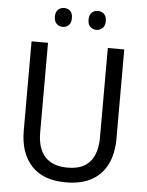

<svg xmlns="http://www.w3.org/2000/svg" viewBox="-60 -952 775 1011"><g transform="rotate(5 327.0 -447.0)"><path d="M572 -242Q572 -165 545 -108.5Q518 -52 463.5 -21Q409 10 325 10Q206 10 144 -57Q82 -124 82 -243V-714H169V-240Q169 -155 209.5 -111.5Q250 -68 329 -68Q383 -68 417.5 -88.5Q452 -109 468.5 -148Q485 -187 485 -241V-714H572ZM193 -854Q193 -880 206.5 -892Q220 -904 238 -904Q257 -904 270 -892Q283 -880 283 -854Q283 -829 270 -816.5Q257 -804 238 -804Q220 -804 206.5 -816.5Q193 -829 193 -854ZM371 -854Q371 -880 384.5 -892Q398 -904 416 -904Q435 -904 448.5 -892Q462 -880 462 -854Q462 -829 448.5 -816.5Q435 -804 416 -804Q397 -804 384 -816.5Q371 -829 371 -854Z"/></g></svg>

Font: Noto Sans Hebrew SemiCondensed
Style: Regular
Weight: 400
Width: 4
Designer: Monotype Design Team
Foundry: Monotype Imaging Inc.
Version: Version 2.003